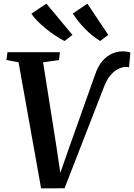

<svg xmlns="http://www.w3.org/2000/svg" viewBox="-20 -1030 737 1056"><path d="M206 6 82 -687.5 15.5 -700 21 -743H309.5L304.5 -699.5L217 -687.5L290 -226L319.5 -26.5L293.5 -27L356 -206L503.5 -621Q520 -669 545 -696.5Q570 -724 598.2 -735.8Q626.5 -747.5 652 -747.5Q669.5 -747.5 681.5 -745.2Q693.5 -743 697 -740.5L689.5 -659.5Q685.5 -661 681.8 -661.5Q678 -662 673 -662Q654.5 -662 632 -651.8Q609.5 -641.5 587.5 -615.8Q565.5 -590 548 -542L335 5.5ZM575.5 -838 531 -804.5Q508 -818.5 486.2 -836.2Q464.5 -854 445 -874.2Q425.5 -894.5 409 -915.2Q392.5 -936 380.5 -955.5L460.5 -1010ZM378.5 -838 335 -804.5Q311 -816.5 284.5 -834Q258 -851.5 232.5 -872.2Q207 -893 186 -914.2Q165 -935.5 152.5 -954.5L235 -1010Z"/></svg>

Font: Merriweather 36pt SemiBold
Style: Italic
Weight: 600
Italic angle: -7.8°
Version: Version 2.101